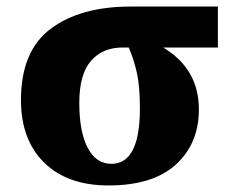

<svg xmlns="http://www.w3.org/2000/svg" viewBox="-20 -556 701 586"><path d="M44 -251Q44 -400 134.5 -468Q225 -536 379 -536H645V-411H478Q587 -346 587 -222Q587 -118 517 -54Q447 10 311 10Q186 10 115 -59.5Q44 -129 44 -251ZM407 -225Q407 -294 397.5 -335Q388 -376 373 -411H354Q293 -411 257.5 -370Q222 -329 222 -242Q222 -154 247.5 -105Q273 -56 320 -56Q407 -56 407 -225Z"/></svg>

Font: Noto Serif ExtraBold
Style: Regular
Weight: 800
Designer: Monotype Design Team
Foundry: Monotype Imaging Inc.
Version: Version 1.001